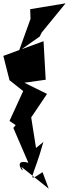

<svg xmlns="http://www.w3.org/2000/svg" viewBox="-36 -1049 413 1151"><path d="M219 -17C114 53 165 18 224 -198L180 -162L151 -345L246 -486L110 -553L238 -571L225 -802L-16 -714L21 -568L103 -503L21 -324L58 -299L44 -282L134 -73C25 -105 127 20 92 -49L256 82ZM147 -936 77 -742 202 -830 214 -854 357 -1029 145 -994Z"/></svg>

Font: Asimov Silicon
Style: Regular
Weight: 400
Designer: Google
Version: Version 2.000980; 2014